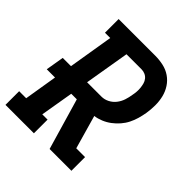

<svg xmlns="http://www.w3.org/2000/svg" viewBox="-204 -869 1003 1003"><g transform="rotate(45 298.0 -367.5)"><path d="M-4 0V-101H48L78 -284H17L34 -385H95L136 -634H97V-735H367Q398 -735 427.5 -728.5Q457 -722 481 -705.5Q505 -689 521 -664.5Q537 -640 544 -611.5Q551 -583 551 -552Q551 -521 546 -490Q542 -467 535.5 -444Q529 -421 518 -399Q507 -377 490.5 -358Q474 -339 454 -324Q434 -309 411 -299.5Q388 -290 365 -287L418 -101H483V0H322L239 -284H198L167 -101H206V0ZM214 -385H320Q342 -385 362.5 -395.5Q383 -406 397 -424Q411 -442 418 -463.5Q425 -485 428 -506Q431 -520 432 -534.5Q433 -549 431.5 -562.5Q430 -576 426.5 -589Q423 -602 414.5 -612.5Q406 -623 393.5 -628.5Q381 -634 367 -634H256Z"/></g></svg>

Font: Iosevka Slab Extended Oblique
Style: Bold
Weight: 700
Width: 7
Italic angle: -9°
Monospace: yes
Designer: Belleve Invis
Foundry: Belleve Invis
Version: Version 11.1.1; ttfautohint (v1.8.3)